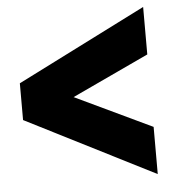

<svg xmlns="http://www.w3.org/2000/svg" viewBox="-47 -673 638 697"><g transform="rotate(-5 272.0 -324.5)"><path d="M500 -20V-192L220 -325L500 -456V-629L30 -392V-258Z"/></g></svg>

Font: Fixel Text Black
Style: Regular
Weight: 900
Width: 4
Designer: AlfaBravo + MacPaw
Foundry: Kyrylo Tkachov, Marchela Mozhyna, Serhii Makarenko, Maria Weinstein, Zakhar Kryvoshyya
Version: Version 1.211